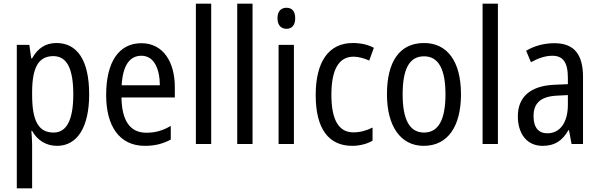

<svg xmlns="http://www.w3.org/2000/svg" viewBox="-20 -780 3247 1040"><path d="M286 -547C226 -547 184 -518 154 -464H149L139 -537H71V240H154V6C154 -16 152 -44 150 -71H154C181 -22 228 10 289 10C398 10 463 -90 463 -269C463 -454 398 -547 286 -547ZM269 -476C345 -476 377 -403 377 -269C377 -134 343 -62 270 -62C187 -62 154 -128 154 -266V-285C155 -415 189 -476 269 -476Z M746 -546C624 -546 555 -445 555 -265C555 -102 623 10 765 10C819 10 862 -1 905 -24V-98C861 -72 820 -61 773 -61C685 -61 640 -125 638 -252H927V-308C927 -444 864 -546 746 -546ZM746 -478C815 -478 845 -407 846 -318H639C645 -425 682 -478 746 -478Z M1124 0V-760H1041V0Z M1348 0V-760H1265V0Z M1532 -738C1502 -738 1483 -719 1483 -681C1483 -644 1502 -624 1532 -624C1561 -624 1579 -644 1579 -681C1579 -719 1562 -738 1532 -738ZM1572 -537H1489V0H1572Z M1888 10C1927 10 1968 0 1998 -18V-89C1966 -73 1931 -63 1894 -63C1815 -63 1775 -131 1775 -266C1775 -403 1815 -473 1895 -473C1922 -473 1953 -464 1980 -452L2005 -521C1976 -537 1937 -547 1891 -547C1762 -547 1690 -448 1690 -265C1690 -80 1762 10 1888 10Z M2477 -269C2477 -450 2401 -547 2277 -547C2144 -547 2076 -446 2076 -269C2076 -98 2149 10 2275 10C2408 10 2477 -99 2477 -269ZM2161 -269C2161 -404 2196 -475 2277 -475C2356 -475 2393 -404 2393 -269C2393 -134 2356 -62 2277 -62C2197 -62 2161 -135 2161 -269Z M2677 0V-760H2594V0Z M2983 -546C2926 -546 2873 -531 2830 -505L2856 -443C2896 -465 2934 -478 2972 -478C3029 -478 3056 -443 3056 -359V-324L2986 -321C2854 -316 2785 -256 2785 -150C2785 -58 2832 10 2919 10C2986 10 3026 -18 3059 -75H3062L3076 0H3138V-363C3138 -483 3092 -546 2983 -546ZM2999 -262 3056 -265V-213C3056 -113 3011 -58 2945 -58C2899 -58 2870 -87 2870 -151C2870 -220 2907 -258 2999 -262Z"/></svg>

Font: Noto Sans Lao Looped Condensed
Style: Regular
Weight: 400
Width: 3
Designer: Mark Frömberg, Ben Mitchell
Foundry: The Fontpad Ltd
Version: Version 1.002